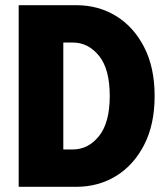

<svg xmlns="http://www.w3.org/2000/svg" viewBox="-20 -720 640 740"><path d="M52 0V-700H274Q359 -700 427 -658.5Q495 -617 535.5 -538.5Q576 -460 576 -350Q576 -240 535.5 -161.5Q495 -83 427 -41.5Q359 0 274 0ZM224 -144H261Q320 -144 361.5 -195.5Q403 -247 403 -350Q403 -454 361.5 -505Q320 -556 261 -556H224Z"/></svg>

Font: Red Hat Mono
Style: Bold
Weight: 700
Monospace: yes
Designer: Pentagram, MCKL
Foundry: Pentagram, MCKL
Version: Version 1.023; ttfautohint (v1.8.3)